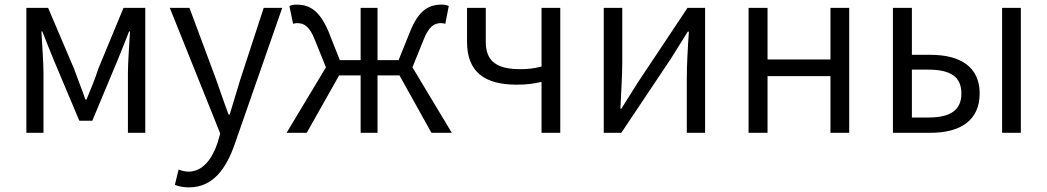

<svg xmlns="http://www.w3.org/2000/svg" viewBox="-20 -574 4527 830"><path d="M94 0H168V-258C168 -305 162 -382 159 -438H163C179 -396 197 -353 213 -313L323 -52H379L488 -313C504 -353 522 -396 538 -438H542C539 -382 533 -305 533 -258V0H608V-540H514L405 -277C391 -232 372 -188 354 -144H349C334 -188 316 -232 300 -277L188 -540H94Z M797 236C902 236 958 153 994 51L1200 -540H1120L1019 -231C1004 -183 988 -128 973 -79H968C949 -129 931 -184 914 -231L799 -540H714L932 3L920 45C896 115 856 168 794 168C779 168 763 163 752 159L736 225C752 232 773 236 797 236Z M1219 0H1306L1446 -248H1539V0H1612V-248H1707L1845 0H1933L1763 -283L1809 -397C1834 -463 1859 -474 1887 -474C1895 -474 1898 -473 1905 -471L1920 -548C1912 -552 1901 -554 1889 -554C1834 -554 1790 -530 1753 -438L1703 -314H1612V-540H1539V-314H1449L1400 -438C1361 -530 1317 -554 1262 -554C1251 -554 1239 -552 1231 -548L1247 -471C1254 -473 1257 -474 1264 -474C1293 -474 1318 -463 1343 -397L1389 -283Z M2321 0H2402V-540H2321V-286C2287 -278 2262 -275 2229 -275C2126 -275 2080 -310 2080 -393V-540H1999V-393C1999 -262 2076 -208 2213 -208C2262 -208 2282 -212 2321 -220Z M2590 0H2666L2880 -320C2901 -353 2932 -403 2953 -437H2958C2953 -366 2949 -294 2949 -236V0H3028V-540H2952L2739 -220C2718 -187 2687 -137 2666 -104H2662C2665 -174 2670 -247 2670 -304V-540H2590Z M3216 0H3298V-245H3570V0H3651V-540H3570V-317H3298V-540H3216Z M3840 0H4003C4131 0 4215 -53 4215 -170C4215 -285 4131 -337 4003 -337H3922V-540H3840ZM3922 -66V-273H3993C4089 -273 4136 -242 4136 -170C4136 -98 4089 -66 3993 -66ZM4312 0H4393V-540H4312Z"/></svg>

Font: Noto Sans HK DemiLight
Style: Regular
Weight: 350
Designer: Ryoko NISHIZUKA 西塚涼子 (kana, bopomofo & ideographs); Paul D. Hunt (Latin, Greek & Cyrillic); Sandoll Communications 산돌커뮤니
Foundry: Adobe
Version: Version 2.004;hotconv 1.0.118;makeotfexe 2.5.65603